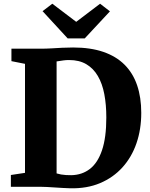

<svg xmlns="http://www.w3.org/2000/svg" viewBox="-20 -1005 806 1033"><path d="M358 8Q338.5 7.5 316.8 6.2Q295 5 273.2 3.5Q251.5 2 232.2 1Q213 0 198.5 0H38.5V-63.5L114.5 -75V-661.5L41.5 -676V-743H196.5Q229 -743 257.5 -744.8Q286 -746.5 314 -748Q342 -749.5 373.5 -749.5Q467 -749.5 536 -725.8Q605 -702 650.2 -656.8Q695.5 -611.5 717.8 -546Q740 -480.5 740 -397.5Q740 -309 714.2 -234.2Q688.5 -159.5 638.8 -104.5Q589 -49.5 518.5 -19.8Q448 10 358 8ZM363.5 -62.5Q421 -63.5 463.2 -95.8Q505.5 -128 528.8 -196.5Q552 -265 552 -373Q552 -442 541.2 -498.5Q530.5 -555 506.5 -596Q482.5 -637 444.5 -659.5Q406.5 -682 352 -682Q335.5 -682 322.5 -680.2Q309.5 -678.5 300 -676.8Q290.5 -675 284.5 -674.5V-72Q296 -68.5 308.8 -66.2Q321.5 -64 335.2 -63.2Q349 -62.5 363.5 -62.5ZM344 -798.5 209 -945 261.5 -985 390 -887.5 518.5 -985 571.5 -944 436 -798.5Z"/></svg>

Font: Merriweather 24pt Black
Style: Regular
Weight: 900
Designer: Eben Sorkin
Foundry: Eben Sorkin
Version: Version 2.100